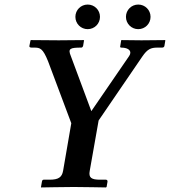

<svg xmlns="http://www.w3.org/2000/svg" viewBox="-20 -822 746 843"><path d="M533 -748C533 -718 557 -694 587 -694C617 -694 641 -718 641 -748C641 -778 617 -802 587 -802C557 -802 533 -778 533 -748ZM311 -748C311 -718 335 -694 365 -694C395 -694 419 -718 419 -748C419 -778 395 -802 365 -802C335 -802 311 -778 311 -748ZM257 -72C252 -44 237 -33 198 -33H172C167 -33 165 -30 164 -24L160 -1V1C160 1 269 -1 304 -1C341 -1 445 1 445 1L448 -1L452 -24C453 -30 449 -33 445 -33H420C382 -33 368 -41 374 -72L413 -293L605 -574C627 -606 642 -613 671 -613H691C697 -613 701 -615 702 -621L706 -645L704 -646C704 -646 610 -645 601 -645C590 -645 514 -646 514 -646L512 -645L508 -620C507 -617 507 -613 512 -613C547 -613 560.8 -596.1 547 -576L381 -334L291 -576C277 -609 288 -613 337 -613C341 -613 344 -617 345 -621L349 -645L347 -646C347 -646 243 -645 238 -645C225 -645 116 -646 116 -646L114 -645L109 -620C108 -615 113 -613 119 -613H130C156 -613 168 -610 191 -553L293 -281Z"/></svg>

Font: Linux Libertine O
Style: Bold Italic
Weight: 700
Italic angle: -11.5°
Designer: Philipp H. Poll
Foundry: Philipp H. Poll
Version: Version 4.1.0